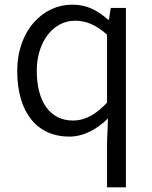

<svg xmlns="http://www.w3.org/2000/svg" viewBox="-20 -574 655 825"><path d="M440 231H521V-540H456L448 -489H445C397 -531 353 -554 290 -554C165 -554 54 -444 54 -269C54 -89 141 13 277 13C342 13 399 -21 444 -65L440 36ZM294 -56C195 -56 138 -137 138 -270C138 -396 210 -485 302 -485C349 -485 392 -468 440 -425V-133C392 -82 346 -56 294 -56Z"/></svg>

Font: Noto Sans KR DemiLight
Style: Regular
Weight: 350
Designer: Ryoko NISHIZUKA 西塚涼子 (kana, bopomofo & ideographs); Paul D. Hunt (Latin, Greek & Cyrillic); Sandoll Communications 산돌커뮤니
Foundry: Adobe
Version: Version 2.004;hotconv 1.0.118;makeotfexe 2.5.65603